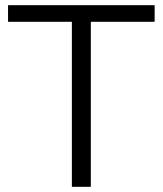

<svg xmlns="http://www.w3.org/2000/svg" viewBox="-20 -720 628 740"><path d="M576 -700H11V-636H257V0H330V-636H576Z"/></svg>

Font: Talent
Style: Regular
Weight: 400
Designer: Mike Powis
Version: Version 1.001;hotconv 1.0.109;makeotfexe 2.5.65596